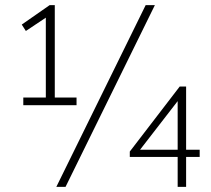

<svg xmlns="http://www.w3.org/2000/svg" viewBox="-20 -730 825 750"><path d="M71 -349H159V-661L81 -609L65 -634L174 -710H194V-349H279V-319H71ZM200 0 549 -710H585L236 0ZM760 -117H707V0H674V-117H487V-138L682 -392H707V-145H760ZM527 -145H674V-335Z"/></svg>

Font: Livvic ExtraLight
Style: Regular
Weight: 275
Designer: Jacques Le Bailly, Baron von Fonthausen
Version: Version 1.001; ttfautohint (v1.8.2)